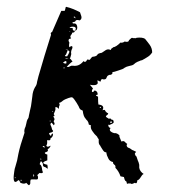

<svg xmlns="http://www.w3.org/2000/svg" viewBox="-20 -538 507 564"><path d="M20 -17Q20 -21 22 -35Q23 -43 25 -48Q31 -66 34 -86Q39 -110 52 -148Q50 -156 55 -166L57 -174L59 -183L60 -185V-186Q62 -188 64 -193L65 -199L68 -213L71 -226L73 -240L75 -255Q76 -270 83 -282Q88 -288 89 -298L91 -306L93 -314Q99 -335 111 -375L130 -436Q127 -442 133 -444Q139 -457 160 -506H170L171 -509L172 -512Q172 -516 174 -518L185 -515L196 -511L205 -507L215 -502L217 -496L219 -490Q221 -482 214 -478Q205 -481 202 -477L201 -475L199 -474Q198 -473 193 -473Q193 -469 195 -469H200Q206 -468 207 -458Q207 -448 200 -448Q200 -442 192 -442Q192 -439 190 -437L188 -434Q185 -431 189 -425Q177 -424 184 -412L183 -409V-406Q182 -403 184 -399L186 -401L189 -402Q191 -404 193 -400L192 -395L190 -391Q188 -384 189 -381Q190 -380 188 -374L187 -370L185 -366Q188 -365 193 -357Q190 -356 184 -350L180 -346L176 -342Q181 -340 185 -343L190 -345H194Q212 -342 225 -358H227Q228 -354 233 -358L235 -361L238 -364Q242 -360 245 -364L248 -368L251 -371Q260 -372 263 -374L266 -377Q267 -381 279 -383L285 -387L291 -391Q298 -395 305 -391L306 -393L308 -396L310 -397Q312 -398 312 -399Q321 -400 334 -413Q337 -412 340 -413L343 -414L346 -416Q358 -413 359 -420Q366 -427 368 -427L371 -426H375Q379 -425 381 -427Q398 -429 406 -424L414 -414L420 -406Q427 -396 427 -384Q421 -375 414 -371L406 -366L397 -361Q395 -361 392.5 -360Q390 -359 388 -358Q386 -357 385 -357Q378 -354 373 -349Q370 -346 359 -344L352 -342Q348 -340 346 -339Q342 -335 328 -331Q323 -329 317 -327.5Q311 -326 310 -326Q312 -320 304 -318H301L297 -316Q295 -315 293 -310Q292 -306 288 -305Q285 -304 279 -306Q276 -302 275 -298L271 -300L267 -302Q265 -300 267 -298V-293Q264 -288 257 -288H251L244 -289Q254 -278 253 -277L252 -276L251 -275Q250 -274 250 -269Q253 -266 255 -269L256 -271Q257 -272 259 -272Q267 -270 267 -260Q264 -260 262 -258Q262 -256 264 -256L266 -255L268 -254Q268 -237 269 -231Q289 -229 281 -214Q288 -217 289 -213L290 -211L292 -209Q293 -207 298 -205L296 -201L293 -199L291 -196Q291 -194 300 -189Q305 -192 308 -186Q311 -187 312.5 -185Q314 -183 314 -178Q311 -175 309 -174L306 -173L302 -171Q299 -171 298 -172Q298 -163 305 -162Q300 -157 305 -152Q308 -149 315 -147Q324 -148 331 -140Q330 -136 333 -131L335 -126L337 -122Q342 -125 346 -122L350 -118L354 -115Q350 -112 354 -106L357 -104L360 -103Q364 -101 365 -100Q366 -98 372 -96L376 -94L380 -92Q374 -86 377 -84L378 -81L381 -78L385 -66Q387 -63 389 -54V-45Q391 -34 402 -27Q398 -25 397 -23L393 -17Q389 -10 383 -8V-5L382 -2Q381 2 376 -1Q369 3 365 2L364 1H361Q359 0 353 2Q353 1 352 -2Q352 -4 351 -5L348 -7Q346 -9 344 -18L334 -20Q329 -35 319 -45Q320 -52 316 -54L313 -57Q312 -58 312 -62Q302 -64 298 -73L294 -82L292 -91Q287 -89 281 -99L276 -107Q275 -110 272 -113Q270 -117 270 -120V-129Q268 -131 267 -133L266 -135L265 -137Q257 -144 252 -152Q245 -161 247 -170L244 -171L241 -172Q240 -179 237 -183L234 -186L231 -190Q225 -196 223 -213L217 -216Q215 -217 213 -221Q213 -223 205 -236Q198 -247 194 -251Q190 -253 188 -252L181 -250L176 -248L171 -246Q165 -243 162 -240Q159 -237 154 -236V-234L155 -232Q156 -229 154 -227Q153 -226 153 -218Q146 -226 142 -222Q144 -218 142 -213L140 -208L138 -203Q138 -202 139 -201Q140 -200 140 -198L139 -197Q138 -196 136 -196Q143 -188 138 -183V-180L140 -177Q141 -173 138 -170L135 -174L132 -177Q130 -178 129.5 -177Q129 -176 128 -172L131 -165Q133 -159 133 -158Q133 -157 135 -155Q136 -154 136 -153Q135 -150 131 -149L127 -148Q126 -148 124 -146L125 -144L126 -142Q128 -139 130 -139Q131 -145 135 -146Q138 -138 128 -131Q129 -128 126 -126H118Q120 -116 116 -110Q119 -104 128 -110Q129 -109 128 -108L126 -105Q125 -102 120 -100Q122 -95 119 -93Q118 -92 112 -90Q111 -88 113 -86.5Q115 -85 119 -84V-67Q95 -59 119 -54L120 -48V-42L116 -45L113 -47Q106 -48 106 -54V-57L105 -59Q103 -63 101 -64Q100 -65 99.5 -63.5Q99 -62 98 -60Q96 -56 97 -55Q101 -54 103 -45L104 -38L106 -32Q105 -28 96 -30L93 -27Q92 -26 91 -25Q90 -24 89 -24Q93 -20 91 -12Q88 -10 81 -11H75Q71 -11 70 -10L69 -5V1Q67 6 65 6Q64 6 62 4L57 -1Q52 4 40 -1L39 -3L38 -5Q37 -8 34 -9Q20 5 20 -17ZM184 -457 187 -456H190L194 -455Q193 -451 195 -449Q197 -447 200 -448Q206 -456 199 -459Q190 -461 184 -457ZM174 -378 173 -377 172 -376Q170 -374 171 -373H174L177 -372L178 -374L180 -377L183 -383Q186 -389 179 -390Q179 -394 172 -394Q180 -392 178 -388L176 -383ZM175 -352Q176 -358 173.5 -358.5Q171 -359 165 -354Q171 -350 175 -352ZM112 -105 111 -107 110 -108Q108 -110 105 -109Q108 -104 112 -105ZM171 -366Q176 -364 181 -366Q174 -367 171 -366ZM308 -177Q309 -178 308 -179V-182L306 -181L303 -180Q305 -175 308 -177ZM79 -18Q82 -25 78 -26Q77 -24 79 -18ZM196 -488 202 -484Q200 -492 196 -488ZM277 -223 276 -224H274L273 -223V-222Q274 -220 275 -221L276 -222ZM102 -70Q101 -73 97 -71Q99 -69 102 -70ZM41 -10V-5Q46 -10 41 -10ZM171 -339H169L168 -340Q166 -340 167 -337Q169 -337 171 -339ZM129 -182Q128 -185 126 -183Q126 -180 129 -182ZM135 -212H133L134 -211L135 -209Q136 -209 136 -210L135 -211ZM24 -14Q26 -16 26 -17Q25 -18 23 -16Q24 -15 24 -14ZM184 -445H186Q186 -447 185 -447Q185 -446 184 -445Z"/></svg>

Font: Kom-post
Style: Regular
Weight: 400
Designer: @guaschetti
Foundry: guaschetti
Version: Version 1.00 December 6, 2021, initial release